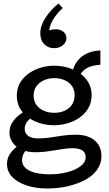

<svg xmlns="http://www.w3.org/2000/svg" viewBox="-20 -858 620 1096"><path d="M250 218Q185 218 133 201Q81 184 50.5 153Q20 122 20 78Q20 47 35.5 23Q51 -1 73 -18.5Q95 -36 115 -47L159 -24Q140 -15 123 6.5Q106 28 106 58Q106 82 124.5 100Q143 118 178.5 127.5Q214 137 264 137Q317 137 363.5 125Q410 113 439.5 91Q469 69 469 39Q469 12 449 0Q429 -12 395 -12Q371 -12 346.5 -8.5Q322 -5 296 -0.5Q270 4 241.5 7.5Q213 11 180 11Q137 11 104 -3.5Q71 -18 52.5 -43.5Q34 -69 34 -100Q34 -134 51 -160Q68 -186 94 -205Q120 -224 148 -235L190 -207Q172 -198 156 -185Q140 -172 130.5 -156.5Q121 -141 121 -123Q121 -106 130 -93.5Q139 -81 156 -74.5Q173 -68 197 -68Q225 -68 251 -71Q277 -74 303 -78.5Q329 -83 356.5 -86Q384 -89 416 -89Q458 -89 490 -75Q522 -61 540.5 -34Q559 -7 559 33Q559 76 534.5 110.5Q510 145 466.5 168.5Q423 192 367.5 205Q312 218 250 218ZM289 -143Q250 -143 212.5 -153.5Q175 -164 144 -185.5Q113 -207 94.5 -238.5Q76 -270 76 -312Q76 -355 95.5 -387Q115 -419 146.5 -440.5Q178 -462 215 -472.5Q252 -483 289 -483Q328 -483 365.5 -472.5Q403 -462 434 -441Q465 -420 484 -388.5Q503 -357 503 -315Q503 -273 484 -240.5Q465 -208 434 -186.5Q403 -165 365 -154Q327 -143 289 -143ZM289 -214Q323 -214 349.5 -226Q376 -238 391 -261Q406 -284 406 -315Q406 -346 390 -368Q374 -390 347.5 -401Q321 -412 289 -412Q258 -412 231 -400Q204 -388 188 -366Q172 -344 172 -312Q172 -281 188 -259Q204 -237 231 -225.5Q258 -214 289 -214ZM425 -413 391 -442Q399 -474 413.5 -497.5Q428 -521 449 -536.5Q470 -552 496.5 -560.5Q523 -569 553 -570V-488Q508 -486 478 -470.5Q448 -455 425 -413ZM210 -669Q210 -711 239.5 -756.5Q269 -802 314 -838L338 -812Q301 -778 282 -744.5Q263 -711 261 -684Q270 -688 279 -689.5Q288 -691 299 -691Q324 -691 341.5 -677Q359 -663 359 -640Q359 -616 338.5 -599.5Q318 -583 289 -583Q255 -583 232.5 -606Q210 -629 210 -669Z"/></svg>

Font: BioRhyme ExtraBold
Style: Regular
Weight: 400
Version: Version 1.600;gftools[0.9.33]